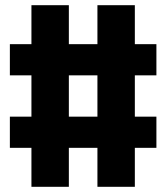

<svg xmlns="http://www.w3.org/2000/svg" viewBox="-20 -737 640 739"><path d="M101 -18V-168H18V-288H101V-447H18V-567H101V-717H245V-567H355V-717H499V-567H582V-447H499V-288H582V-168H499V-18H355V-168H245V-18ZM245 -288H355V-447H245Z"/></svg>

Font: Iosevka Curly Heavy Extended
Style: Regular
Weight: 900
Width: 7
Monospace: yes
Designer: Belleve Invis
Foundry: Belleve Invis
Version: Version 11.1.0; ttfautohint (v1.8.3)